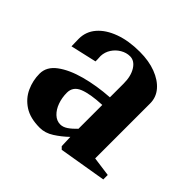

<svg xmlns="http://www.w3.org/2000/svg" viewBox="-136 -660 820 820"><g transform="rotate(45 274.0 -250.0)"><path d="M200 16Q142 16 106 -7.5Q70 -31 53 -68.5Q36 -106 36 -147Q36 -189 75.5 -218.5Q115 -248 179.5 -265.5Q244 -283 320 -288V-371Q320 -416 302 -444.5Q284 -473 257 -473Q235 -473 214.5 -461Q194 -449 181 -429Q168 -409 167 -385Q168 -373 168 -365Q168 -357 168 -353L50 -326Q50 -334 49.5 -346Q49 -358 49 -371Q49 -414 77 -446.5Q105 -479 155.5 -497.5Q206 -516 273 -516Q328 -516 370 -500Q412 -484 436 -456Q460 -428 460 -391V-59L548 -47V-20L333 16L322 5L320 -49Q293 -23 262.5 -3.5Q232 16 200 16ZM252 -56Q268 -56 284.5 -67Q301 -78 320 -98V-242Q250 -239 213 -224Q176 -209 176 -172Q176 -142 185.5 -115.5Q195 -89 212.5 -72.5Q230 -56 252 -56Z"/></g></svg>

Font: Wittgenstein
Style: Bold
Weight: 700
Designer: Jörg Drees
Foundry: Jörg Drees
Version: Version 1.303; ttfautohint (v1.8.4.7-5d5b)